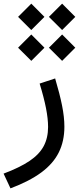

<svg xmlns="http://www.w3.org/2000/svg" viewBox="-33 -756 436 1061"><path d="M66.9 -662.8 139.9 -590.1 212.6 -662.8 139.9 -735.8ZM237.3 -662.8 310.3 -590.1 383.1 -662.8 310.3 -735.8ZM237.3 -492.4 310.3 -419.7 383.1 -492.4 310.3 -565.4ZM66.9 -492.4 139.9 -419.7 212.6 -492.4 139.9 -565.4ZM186 -294.2Q209.7 -217 221.2 -158.3Q232.7 -99.6 232.7 -54.4Q232.7 6.1 208.3 51.8Q183.8 97.4 129.9 133.7Q75.9 169.9 -13.2 203.4L24.9 284.9Q130.6 245.1 196.2 196.3Q261.7 147.5 292.2 85.6Q322.8 23.7 322.8 -55.7Q322.8 -109.1 309.9 -173.1Q297.1 -237.1 271.7 -322.5Z"/></svg>

Font: Estedad-FD-VF Thin
Style: Regular
Weight: 100
Designer: Amin Abedi
Version: Version 5.0